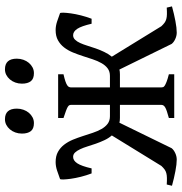

<svg xmlns="http://www.w3.org/2000/svg" viewBox="-0 -702 712 751"><g transform="rotate(-90 355.5 -326.0)"><path d="M706.5 -8.8Q676.3 -0.5 649.2 4.6Q622.1 9.8 604 9.8Q591.3 9.8 578.6 3.9Q565.9 -2 559.6 -10.3L459.5 -214.4Q451.7 -212.4 440.9 -212.4H389.6V-50.8Q389.6 -46.9 390.6 -43.7Q391.6 -40.5 396.2 -37.4Q400.9 -34.2 411.4 -30Q421.9 -25.9 440.9 -21V0H270V-21Q286.1 -25.4 296.1 -28.8Q306.2 -32.2 311.8 -35.6Q317.4 -39.1 319.3 -42.7Q321.3 -46.4 321.3 -50.8V-212.4H270.5Q259.3 -212.4 251.5 -214.4L151.9 -10.3Q145.5 -2 132.8 3.9Q120.1 9.8 107.4 9.8Q89.4 9.8 62.3 4.6Q35.2 -0.5 4.9 -8.8L9.8 -29.3Q24.9 -28.3 35.6 -28.6Q46.4 -28.8 54.4 -31Q62.5 -33.2 68.8 -37.8Q75.2 -42.5 82.5 -50.3L201.7 -244.1Q190.4 -257.3 182.9 -273.7Q175.3 -290 169.4 -306.9Q163.6 -323.7 158.7 -339.6Q153.8 -355.5 147.9 -367.9Q142.1 -380.4 135 -387.9Q127.9 -395.5 117.7 -395.5Q103.5 -395.5 92.8 -379.4Q82 -363.3 72.8 -323.2H53.2Q45.4 -343.8 40 -365.2Q34.7 -386.7 32.2 -404.5Q29.8 -422.4 29.5 -434.1Q29.3 -445.8 31.7 -446.8Q47.4 -452.6 64.5 -458.3Q81.5 -463.9 97.7 -463.9Q121.1 -463.9 137.5 -454.8Q153.8 -445.8 165.5 -430.7Q177.2 -415.5 185.1 -396.5Q192.9 -377.4 199.2 -357.7Q205.6 -337.9 211.9 -318.8Q218.3 -299.8 226.8 -284.7Q235.4 -269.5 247.3 -260.5Q259.3 -251.5 276.9 -251.5H321.3V-403.3Q321.3 -406.7 320.1 -409.9Q318.8 -413.1 313.7 -416.3Q308.6 -419.4 298.3 -423.3Q288.1 -427.2 270 -433.1V-454.1H440.9V-433.1Q423.8 -429.2 413.8 -425.8Q403.8 -422.4 398.4 -418.9Q393.1 -415.5 391.4 -411.6Q389.6 -407.7 389.6 -403.3V-251.5H434.6Q452.1 -251.5 464.1 -260.5Q476.1 -269.5 484.6 -284.7Q493.2 -299.8 499.5 -318.8Q505.9 -337.9 512.2 -357.7Q518.6 -377.4 526.4 -396.5Q534.2 -415.5 545.9 -430.7Q557.6 -445.8 574 -454.8Q590.3 -463.9 613.8 -463.9Q629.9 -463.9 647 -458.3Q664.1 -452.6 679.7 -446.8Q682.1 -445.8 681.9 -434.1Q681.6 -422.4 679.2 -404.5Q676.8 -386.7 671.4 -365.2Q666 -343.8 658.2 -323.2H638.7Q629.4 -363.3 618.7 -379.4Q607.9 -395.5 593.8 -395.5Q583.5 -395.5 576.2 -387.9Q568.8 -380.4 563.2 -367.9Q557.6 -355.5 552.7 -339.6Q547.9 -323.7 542 -306.9Q536.1 -290 528.3 -273.7Q520.5 -257.3 509.8 -244.1L628.9 -50.3Q636.2 -42.5 642.6 -37.8Q648.9 -33.2 657 -31Q665 -28.8 675.5 -28.6Q686 -28.3 701.7 -29.3ZM502 -615.7Q502 -602.1 497.6 -589.8Q493.2 -577.6 485.6 -568.6Q478 -559.6 467.8 -554.2Q457.5 -548.8 445.3 -548.8Q423.3 -548.8 413.8 -561Q404.3 -573.2 404.3 -595.7Q404.3 -609.4 408.7 -621.6Q413.1 -633.8 420.9 -642.8Q428.7 -651.9 438.7 -657Q448.7 -662.1 460.4 -662.1Q502 -662.1 502 -615.7ZM306.6 -615.7Q306.6 -602.1 302.2 -589.8Q297.9 -577.6 290.3 -568.6Q282.7 -559.6 272.5 -554.2Q262.2 -548.8 250 -548.8Q228 -548.8 218.5 -561Q209 -573.2 209 -595.7Q209 -609.4 213.4 -621.6Q217.8 -633.8 225.6 -642.8Q233.4 -651.9 243.4 -657Q253.4 -662.1 265.1 -662.1Q306.6 -662.1 306.6 -615.7Z"/></g></svg>

Font: Gentium Plus
Style: Regular
Weight: 400
Designer: J. Victor Gaultney, Annie Olsen, Iska Routamaa
Foundry: SIL International
Version: Version 1.510